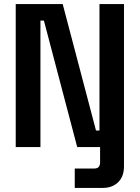

<svg xmlns="http://www.w3.org/2000/svg" viewBox="-20 -720 684 940"><path d="M57 0V-700H287L450 -81H467V-700H587V0H358L195 -619H178V0ZM346 200V105H442Q470 105 470 75V0H587V95Q587 144 558.5 172Q530 200 483 200Z"/></svg>

Font: Space Grotesk Frontify SemiBold
Style: Regular
Weight: 600
Designer: Florian Karsten
Version: Version 2.000